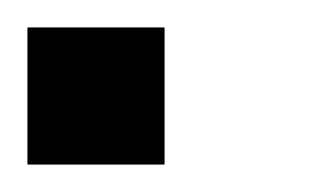

<svg xmlns="http://www.w3.org/2000/svg" viewBox="-20 -120 240 140"><path d="M0 -100V0H100V-100Z"/></svg>

Font: Broadcast
Style: Regular
Weight: 400
Designer: Mıchael Chrıstophersson
Foundry: Aeriform
Version: Version 1.000;PS 001.000;hotconv 1.0.88;makeotf.lib2.5.64775